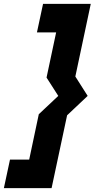

<svg xmlns="http://www.w3.org/2000/svg" viewBox="-81 -770 512 990"><path d="M196.5 -181 297 -275.5 236.5 -370 302.5 -679H195H302.5L236.5 -370L297 -275.5L196.5 -181L130.5 129H33H130.5ZM119 -181 219.5 -275.5 159 -370 208.5 -603H109.5L141 -750H387L307.5 -375.5L371 -275.5L265 -175.5L185 200H-61L-29.5 53H69.5Z"/></svg>

Font: Tourney Black
Style: Italic
Weight: 900
Italic angle: -12°
Version: Version 1.015